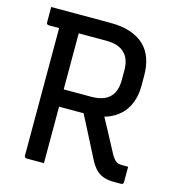

<svg xmlns="http://www.w3.org/2000/svg" viewBox="-105 -790 810 880"><g transform="rotate(15 300.0 -350.0)"><path d="M369 -326Q398 -273 425 -222.5Q452 -172 480 -119Q492 -99 502.5 -91.5Q513 -84 529 -84Q535 -84 538.5 -84Q542 -84 546 -84H560Q560 -64 560 -47.5Q560 -31 560 -11Q560 -6 557 -3Q554 0 549 0Q542 0 532.5 0Q523 0 515 0Q487 0 466.5 -7Q446 -14 430.5 -29Q415 -44 401 -70Q373 -125 345 -179.5Q317 -234 289 -288ZM30 -700Q100 -700 171 -700Q242 -700 312 -700Q366 -700 406 -686.5Q446 -673 472 -648Q498 -623 510.5 -587Q523 -551 523 -506V-457Q523 -414 509.5 -378.5Q496 -343 470 -318.5Q444 -294 407 -281Q370 -268 323 -268Q286 -268 248.5 -268Q211 -268 173 -268L162 -261V-350Q200 -350 237.5 -350Q275 -350 313 -350Q352 -350 377.5 -362Q403 -374 416 -398.5Q429 -423 429 -459V-507Q429 -533 422 -553.5Q415 -574 401 -587Q388 -601 366 -608.5Q344 -616 313 -616Q268 -616 222.5 -616Q177 -616 132 -616Q87 -616 41 -616Q36 -616 33 -619Q30 -622 30 -627Q30 -646 30 -663.5Q30 -681 30 -700ZM183 0Q162 0 142 0Q122 0 101 0Q96 0 93 -3Q90 -6 90 -11Q90 -93 90 -173Q90 -253 90 -332.5Q90 -412 90 -492Q90 -572 90 -653H195L183 -635Q183 -589 183 -543.5Q183 -498 183 -453Q183 -394 183 -336.5Q183 -279 183 -220.5Q183 -162 183 -99Q183 -73 183 -48Q183 -23 183 0Z"/></g></svg>

Font: Recursive Monospace
Style: Regular
Weight: 400
Version: Version 1.047